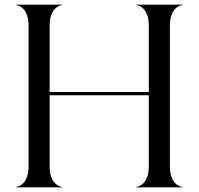

<svg xmlns="http://www.w3.org/2000/svg" viewBox="-20 -800 848 820"><path d="M192 -407V-691.5C192 -771 241.5 -778.5 246.5 -778.5V-780H47.5V-778.5C52.5 -778.5 102 -771 102 -691.5V-88.5C102 -9 52.5 -1.5 47.5 -1.5V0H246.5V-1.5C241.5 -1.5 192 -9 192 -88.5V-393H615.5V-88.5C615.5 -9 566 -1.5 561 -1.5V0H760V-1.5C755 -1.5 705.5 -9 705.5 -88.5V-691.5C705.5 -771 755 -778.5 760 -778.5V-780H561V-778.5C566 -778.5 615.5 -771 615.5 -691.5V-407Z"/></svg>

Font: Beautique Display
Style: Regular
Weight: 400
Designer: Nhat-Quang Ngo
Version: Version 1.100;Glyphs 3.2.3 (3260)